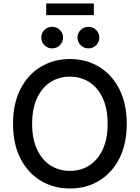

<svg xmlns="http://www.w3.org/2000/svg" viewBox="-20 -1078 807 1108"><path d="M383.8 9.8Q289.6 9.8 215.1 -35.2Q140.6 -80.1 97.9 -163.6Q55.2 -247.1 55.2 -363.3Q55.2 -480 97.9 -563.7Q140.6 -647.5 215.1 -692.4Q289.6 -737.3 383.8 -737.3Q478 -737.3 552 -692.4Q626 -647.5 668.7 -563.7Q711.4 -480 711.4 -363.3Q711.4 -247.1 668.7 -163.3Q626 -79.6 552 -34.9Q478 9.8 383.8 9.8ZM383.8 -91.8Q445.8 -91.8 494.9 -123Q543.9 -154.3 572.5 -214.8Q601.1 -275.4 601.1 -363.3Q601.1 -451.7 572.5 -512.5Q543.9 -573.2 494.9 -604.5Q445.8 -635.7 383.8 -635.7Q321.3 -635.7 272 -604.5Q222.7 -573.2 194.1 -512.5Q165.5 -451.7 165.5 -363.3Q165.5 -275.4 194.1 -214.8Q222.7 -154.3 272 -123Q321.3 -91.8 383.8 -91.8ZM521.5 -1058.1V-990.7H246.6V-1058.1ZM281.2 -798.8Q254.9 -798.8 236.6 -817.1Q218.3 -835.4 218.3 -861.3Q218.3 -887.2 236.6 -905.3Q254.9 -923.3 281.2 -923.3Q307.1 -923.3 325.4 -905.3Q343.8 -887.2 343.8 -861.3Q343.8 -835.4 325.4 -817.1Q307.1 -798.8 281.2 -798.8ZM490.2 -798.8Q464.4 -798.8 445.8 -817.1Q427.2 -835.4 427.2 -861.3Q427.2 -887.2 445.8 -905.3Q464.4 -923.3 490.2 -923.3Q516.1 -923.3 534.7 -905.3Q553.2 -887.2 553.2 -861.3Q553.2 -835.4 534.7 -817.1Q516.1 -798.8 490.2 -798.8Z"/></svg>

Font: Inter Medium
Style: Regular
Weight: 500
Designer: Rasmus Andersson
Foundry: rsms
Version: Version 4.001;git-9221beed3